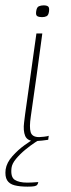

<svg xmlns="http://www.w3.org/2000/svg" viewBox="-48 -524 267 717"><path d="M110 -399Q100 -321 89 -244Q78 -167 67 -89Q61 -49 66.5 -30.5Q72 -12 98 -12Q103 -12 116.5 -13.5Q130 -15 134 -17L132 -2Q127 -1 109 1Q91 3 84 3Q68 3 59 -2Q50 -7 46 -16.5Q42 -26 41 -39Q40 -52 42 -67Q44 -82 46 -99Q51 -136 56.5 -173.5Q62 -211 67 -249Q72 -287 77.5 -324.5Q83 -362 88 -399Q93 -399 99 -399Q105 -399 110 -399ZM109 -460Q98 -460 91.5 -463.5Q85 -467 87 -481Q89 -497 97 -500.5Q105 -504 115 -504Q126 -504 131.5 -500Q137 -496 135 -481Q133 -467 126 -463.5Q119 -460 109 -460ZM55 173Q26 173 6.5 168Q-13 163 -21.5 149Q-30 135 -27 109Q-23 83 -1.5 59Q20 35 44.5 17.5Q69 0 82 -7H109Q101 -4 83.5 7.5Q66 19 46.5 35Q27 51 12 69Q-3 87 -5 103Q-9 137 7 147.5Q23 158 54 158Q63 158 71.5 157.5Q80 157 86.5 156.5Q93 156 95 156Q94 162 91 166Q88 170 80 171.5Q72 173 55 173Z"/></svg>

Font: Genos Thin
Style: Italic
Weight: 100
Italic angle: -8°
Designer: Robert E. Leuschke
Foundry: Robert E. Leuschke
Version: Version 1.010